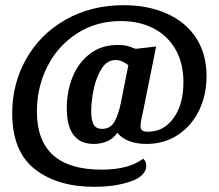

<svg xmlns="http://www.w3.org/2000/svg" viewBox="-20 -621 842 739"><path d="M521 -137Q521 -124 527.5 -119Q534 -114 550 -114Q610 -114 648 -166.5Q686 -219 686 -304Q686 -378 655.5 -431Q625 -484 570.5 -512Q516 -540 445 -540Q350 -540 276 -492Q202 -444 162 -364.5Q122 -285 122 -192Q122 32 371 32Q475 32 531 -10Q543 -1 543 16Q543 56 484 77Q425 98 342 98Q201 98 114 30Q27 -38 27 -185Q27 -299 81 -394.5Q135 -490 233 -545.5Q331 -601 456 -601Q549 -601 621.5 -569Q694 -537 734.5 -475.5Q775 -414 775 -328Q775 -254 745.5 -194.5Q716 -135 663.5 -101Q611 -67 544 -67Q468 -67 431 -110Q417 -88 393 -77.5Q369 -67 341 -67Q237 -67 237 -205Q237 -268 259 -323.5Q281 -379 325.5 -413.5Q370 -448 434 -448Q453 -448 466.5 -445Q480 -442 502 -433L581 -442L530 -189Q528 -181 524.5 -164.5Q521 -148 521 -137ZM425 -390Q392 -390 371 -356.5Q350 -323 340.5 -277Q331 -231 331 -192Q331 -160 340 -142.5Q349 -125 373 -125Q406 -125 421.5 -154Q437 -183 446 -229L474 -370Q449 -390 425 -390Z"/></svg>

Font: Sansita
Style: Italic
Weight: 400
Italic angle: -11°
Designer: Pablo Cosgaya
Foundry: Omnibus-Type
Version: Version 1.006